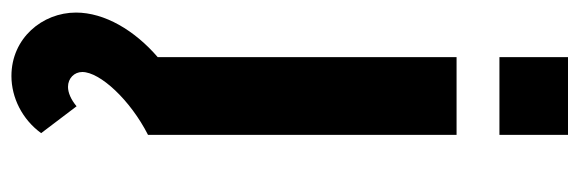

<svg xmlns="http://www.w3.org/2000/svg" viewBox="-359 -416 1014 336"><g transform="rotate(90 148.0 -248.0)"><path d="M80 -615H216V-735H80ZM2 126C2 185 47 239 113 239C151 239 189 220 213 187L166 125C154 135 142 140 132 140C117 140 106 129 106 115C106 84 155 31 216 0V-540H80V-17C33 23.5 2 76 2 126Z"/></g></svg>

Font: Eudonet ExtraBold
Style: Regular
Weight: 800
Designer: Mikhail Sharanda
Foundry: Mikhail Sharanda
Version: Version 4.503;Glyphs 3.1.2 (3151)